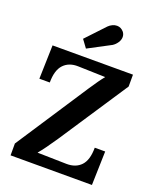

<svg xmlns="http://www.w3.org/2000/svg" viewBox="-168 -1042 941 1142"><g transform="rotate(20 302.0 -470.5)"><path d="M40 0ZM272 -189Q219 -110 186 -71V-70L369 -66Q428 -65 461.5 -100.5Q495 -136 495 -214H561L555 0H40V-75L339 -531Q383 -598 409 -629V-630L238 -635Q179 -637 145 -601Q111 -565 111 -487H45L51 -700H560V-625ZM426 -889Q426 -871 414.5 -853.5Q403 -836 386 -825L244 -750L208 -799L319 -917Q330 -928 344 -934.5Q358 -941 372 -941Q398 -941 416 -919Q426 -905 426 -889Z"/></g></svg>

Font: Sumana
Style: Bold
Weight: 700
Designer: Cyreal, Alexei Vanyashin (Devanagari), Olga Karpushina (Latin)
Foundry: Cyreal
Version: Version 1.015;PS 001.015;hotconv 1.0.70;makeotf.lib2.5.58329